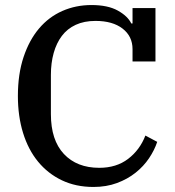

<svg xmlns="http://www.w3.org/2000/svg" viewBox="-20 -730 696 762"><path d="M351 12Q281 12 225.5 -14.5Q170 -41 131 -88.5Q92 -136 71.5 -202.5Q51 -269 51 -349Q51 -436 73.5 -503.5Q96 -571 135 -617Q174 -663 227.5 -686.5Q281 -710 343 -710Q408 -710 447.5 -688Q487 -666 501 -637H506V-698H597V-486H506V-535Q506 -586 466.5 -616.5Q427 -647 359 -647Q314 -647 280.5 -631.5Q247 -616 225.5 -587.5Q204 -559 193 -519.5Q182 -480 182 -433V-277Q182 -174 233.5 -119Q285 -64 374 -64Q442 -64 488.5 -99.5Q535 -135 557 -192L604 -167Q593 -134 571.5 -102Q550 -70 518 -44.5Q486 -19 444 -3.5Q402 12 351 12Z"/></svg>

Font: IBM Plex Serif Medium
Style: Regular
Weight: 500
Designer: Mike Abbink, Paul van der Laan, Pieter van Rosmalen
Foundry: Bold Monday
Version: Version 2.5